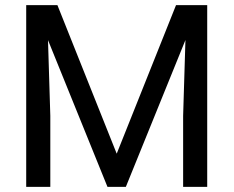

<svg xmlns="http://www.w3.org/2000/svg" viewBox="-20 -731 914 751"><path d="M204.6 -710.9 436.5 -129.9 668.5 -710.9H760.7L472.2 0H400.4L112.3 -710.9ZM163.6 -710.9 176.8 -277.8V0H82.5V-710.9ZM790.5 -710.9V0H696.3V-277.8L709.5 -710.9Z"/></svg>

Font: Heebo
Style: Regular
Weight: 400
Designer: Oded Ezer
Foundry: Ezer Type House
Version: Version 3.100